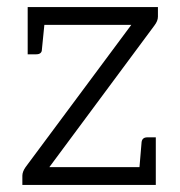

<svg xmlns="http://www.w3.org/2000/svg" viewBox="-20 -521 508 541"><path d="M119 -50H373L379 -121Q381 -134 395 -134H419V0H43V-26Q43 -37 52 -50L350 -451H105L98 -381Q98 -375 94 -371.5Q90 -368 82 -368H58V-501H425V-474Q425 -462 415 -449Z"/></svg>

Font: Aleo Light
Style: Regular
Weight: 300
Designer: Alessio Laiso
Foundry: Alessio Laiso
Version: Version 2.000